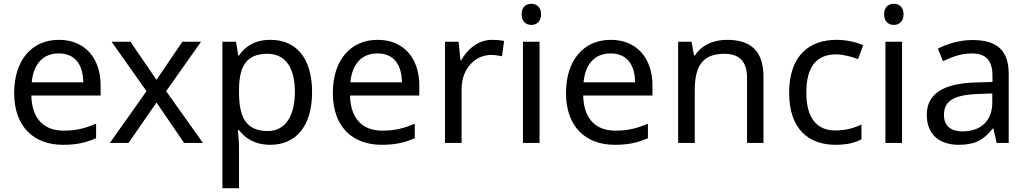

<svg xmlns="http://www.w3.org/2000/svg" viewBox="-20 -757 5444 1017"><path d="M292 -546C150 -546 55 -440 55 -264C55 -85 160 10 313 10C386 10 434 -1 489 -25V-102C433 -78 385 -65 317 -65C210 -65 149 -130 146 -251H513V-304C513 -450 429 -546 292 -546ZM291 -474C380 -474 420 -412 421 -321H148C157 -417 207 -474 291 -474Z M756 -274 562 0H661L809 -214L955 0H1055L860 -274L1045 -536H946L809 -334L671 -536H571Z M1413 -546C1326 -546 1278 -509 1246 -463H1242L1230 -536H1158V240H1246V20C1246 -5 1242 -45 1240 -68H1246C1277 -26 1329 10 1412 10C1545 10 1633 -86 1633 -269C1633 -454 1545 -546 1413 -546ZM1397 -472C1496 -472 1542 -392 1542 -270C1542 -150 1496 -63 1399 -63C1282 -63 1246 -137 1246 -269V-286C1248 -411 1288 -472 1397 -472Z M1980 -546C1838 -546 1743 -440 1743 -264C1743 -85 1848 10 2001 10C2074 10 2122 -1 2177 -25V-102C2121 -78 2073 -65 2005 -65C1898 -65 1837 -130 1834 -251H2201V-304C2201 -450 2117 -546 1980 -546ZM1979 -474C2068 -474 2108 -412 2109 -321H1836C1845 -417 1895 -474 1979 -474Z M2587 -546C2512 -546 2457 -497 2423 -438H2419L2409 -536H2337V0H2425V-286C2425 -394 2498 -466 2581 -466C2599 -466 2622 -463 2639 -459L2650 -540C2632 -544 2607 -546 2587 -546Z M2795 -737C2766 -737 2743 -720 2743 -681C2743 -643 2766 -625 2795 -625C2822 -625 2846 -643 2846 -681C2846 -720 2822 -737 2795 -737ZM2838 -536H2750V0H2838Z M3215 -546C3073 -546 2978 -440 2978 -264C2978 -85 3083 10 3236 10C3309 10 3357 -1 3412 -25V-102C3356 -78 3308 -65 3240 -65C3133 -65 3072 -130 3069 -251H3436V-304C3436 -450 3352 -546 3215 -546ZM3214 -474C3303 -474 3343 -412 3344 -321H3071C3080 -417 3130 -474 3214 -474Z M3830 -546C3762 -546 3696 -519 3661 -463H3656L3643 -536H3572V0H3660V-278C3660 -403 3698 -472 3817 -472C3899 -472 3937 -429 3937 -343V0H4024V-349C4024 -487 3958 -546 3830 -546Z M4405 10C4466 10 4507 0 4543 -19V-97C4506 -80 4462 -66 4404 -66C4303 -66 4251 -137 4251 -266C4251 -400 4302 -469 4409 -469C4446 -469 4493 -456 4525 -444L4552 -517C4520 -533 4465 -546 4411 -546C4267 -546 4160 -463 4160 -265C4160 -75 4262 10 4405 10Z M4715 -737C4686 -737 4663 -720 4663 -681C4663 -643 4686 -625 4715 -625C4742 -625 4766 -643 4766 -681C4766 -720 4742 -737 4715 -737ZM4758 -536H4670V0H4758Z M5131 -545C5061 -545 4995 -524 4948 -499L4975 -433C5019 -454 5070 -474 5126 -474C5196 -474 5237 -444 5237 -355V-323L5146 -320C4971 -315 4889 -256 4889 -149C4889 -40 4961 10 5058 10C5148 10 5191 -17 5238 -76H5242L5259 0H5323V-365C5323 -490 5261 -545 5131 -545ZM5157 -259 5236 -262V-214C5236 -110 5168 -61 5078 -61C5020 -61 4980 -88 4980 -148C4980 -216 5023 -254 5157 -259Z"/></svg>

Font: Noto Sans Newa
Style: Regular
Weight: 400
Designer: Monotype Design Team
Foundry: Monotype Imaging Inc.
Version: Version 2.007